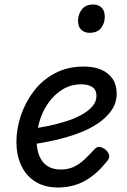

<svg xmlns="http://www.w3.org/2000/svg" viewBox="-20 -815 566 854"><path d="M239 19Q178 19 136.5 -7.5Q95 -34 74 -80Q53 -126 53 -183Q53 -242 73 -301.5Q93 -361 131 -410.5Q169 -460 225 -489.5Q281 -519 353 -519Q399 -519 431.5 -504.5Q464 -490 481.5 -463.5Q499 -437 499 -398Q499 -358 476.5 -325Q454 -292 415.5 -266Q377 -240 326.5 -221.5Q276 -203 220 -190.5Q164 -178 107 -171L115 -242Q152 -246 193 -254.5Q234 -263 272.5 -275Q311 -287 342 -304Q373 -321 391 -342Q409 -363 409 -388Q409 -415 391 -427.5Q373 -440 342 -440Q296 -440 259 -417.5Q222 -395 196 -358.5Q170 -322 156.5 -278Q143 -234 143 -191Q143 -151 155 -121.5Q167 -92 191 -76.5Q215 -61 250 -61Q283 -61 308.5 -73Q334 -85 355.5 -105.5Q377 -126 399 -150Q411 -164 425.5 -161Q440 -158 452 -147Q463 -136 465.5 -124Q468 -112 456 -98Q422 -55 386.5 -29Q351 -3 314 8Q277 19 239 19ZM378 -669Q356 -669 341.5 -682.5Q327 -696 327 -723Q327 -751 344 -773Q361 -795 395 -795Q417 -795 431.5 -781.5Q446 -768 446 -740Q446 -712 429.5 -690.5Q413 -669 378 -669Z"/></svg>

Font: Playwrite AT
Style: Italic
Weight: 400
Italic angle: -13.0072°
Designer: Veronika Burian, José Scaglione
Foundry: TypeTogether
Version: Version 1.002